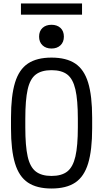

<svg xmlns="http://www.w3.org/2000/svg" viewBox="-20 -1070 590 1100"><path d="M275 10Q191 10 140 -24Q89 -58 66 -134Q43 -210 43 -335V-395Q43 -521 66 -596.5Q89 -672 140 -706Q191 -740 275 -740Q360 -740 411 -706Q462 -672 485 -596.5Q508 -521 508 -395V-335Q508 -210 485 -134Q462 -58 411 -24Q360 10 275 10ZM275 -62Q333 -62 365.5 -87.5Q398 -113 412 -173.5Q426 -234 426 -340V-390Q426 -497 412 -557.5Q398 -618 365.5 -643Q333 -668 275 -668Q218 -668 185 -643Q152 -618 138.5 -557.5Q125 -497 125 -390V-340Q125 -234 138.5 -173.5Q152 -113 185 -87.5Q218 -62 275 -62ZM275 -792Q243 -792 223.5 -810.5Q204 -829 204 -860Q204 -892 223.5 -910Q243 -928 275 -928Q307 -928 326.5 -910Q346 -892 346 -860Q346 -829 326.5 -810.5Q307 -792 275 -792ZM100 -986V-1050H450V-986Z"/></svg>

Font: M PLUS Code Latin SemiExpanded
Style: Regular
Weight: 400
Width: 6
Designer: Coji Morishita
Foundry: UNDERFOREST DESIGN
Version: Version 1.002; ttfautohint (v1.8.3)